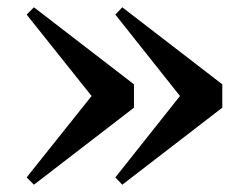

<svg xmlns="http://www.w3.org/2000/svg" viewBox="-20 -549 657 526"><path d="M315 -529 589 -318V-254L315 -43L296 -63L504 -325V-247L296 -509ZM73 -529 347 -318V-254L73 -43L53 -63L262 -325V-247L53 -509Z"/></svg>

Font: Noto Serif KR ExtraLight Black
Style: Regular
Weight: 900
Version: Version 2.003-H1;hotconv 1.1.1;makeotfexe 2.6.0